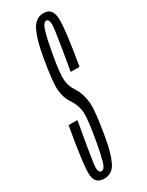

<svg xmlns="http://www.w3.org/2000/svg" viewBox="-183 -638 515 672"><g transform="rotate(-30 74.5 -302.0)"><path d="M24 2.5Q56.5 2.5 72.5 -30.5Q88.5 -63.5 98 -121Q115 -216.5 112.2 -252.5Q109.5 -288.5 91 -319Q76.5 -338 73.8 -365Q71 -392 84.5 -467Q93.5 -517.5 102.2 -548Q111 -578.5 123.5 -578.5Q139 -578.5 133 -534.2Q127 -490 108 -380H143.5Q166.5 -512.5 165.8 -559.2Q165 -606 128.5 -606Q94 -606 77 -568.5Q60 -531 50 -469Q34.5 -381 37.2 -347.5Q40 -314 57.5 -289.5Q75 -261.5 76.5 -233.8Q78 -206 63 -121Q55.5 -79 48 -52Q40.5 -25 28 -25Q12.5 -25 17 -60Q21.5 -95 44 -222.5H8.5Q-18 -73 -15.5 -35.2Q-13 2.5 24 2.5Z"/></g></svg>

Font: Anybody UltraCondensed ExtraLight
Style: Italic
Weight: 250
Width: 1
Italic angle: -10°
Version: Version 1.113;gftools[0.9.25]